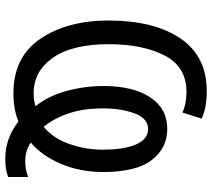

<svg xmlns="http://www.w3.org/2000/svg" viewBox="-58 -707 806 730"><g transform="rotate(90 345.0 -342.0)"><path d="M470 -575Q393 -575 350 -510Q307 -445 307 -332Q307 -261 326 -191.5Q345 -122 384 -74Q362 -67 336 -67Q252 -66 200 -139.5Q148 -213 148 -353Q148 -480 190.5 -564Q233 -648 330 -648Q374 -648 408 -633L431 -706Q389 -725 328 -725Q195 -726 126.5 -625.5Q58 -525 58 -351Q58 -196 127 -93Q196 10 335 10Q395 10 442 -9Q506 41 584 41Q625 41 653 30V-46Q626 -35 592 -35Q552 -35 522 -56Q572 -98 603 -171Q634 -244 634 -331Q634 -457 588.5 -516Q543 -575 470 -575ZM462 -105Q392 -193 392 -329Q392 -399 411 -450.5Q430 -502 471 -502Q509 -502 529 -456.5Q549 -411 549 -329Q549 -263 527 -201.5Q505 -140 462 -105Z"/></g></svg>

Font: Noto Sans UI SemiCondensed
Style: Regular
Weight: 400
Width: 4
Designer: Monotype Design Team
Foundry: Monotype Imaging Inc.
Version: 1.001